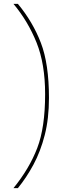

<svg xmlns="http://www.w3.org/2000/svg" viewBox="-20 -860 340 1000"><path d="M73 120H50Q133 18 174 -89Q215 -196 215 -370Q215 -527 170.5 -638Q126 -749 50 -840H73Q151 -746 193 -636.5Q235 -527 235 -350Q235 -242 213 -156.5Q191 -71 154.5 -3Q118 65 73 120Z"/></svg>

Font: Tanohe Sans Thin
Style: Regular
Weight: 100
Designer: Village Type and Design LLC & Cristiano Sobral
Foundry: Cooper Hewitt Smithsonian Design Museum
Version: Version 1.00;September 29, 2021;FontCreator 13.0.0.2655 64-b